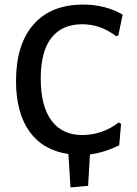

<svg xmlns="http://www.w3.org/2000/svg" viewBox="-20 -669 598 839"><path d="M339 -79Q427 -79 499 -134L509 -128L501 -34Q438 -3 373 6L365 143L288 150L279 4Q168 -12 109 -94Q50 -176 50 -315Q50 -475 126.5 -562Q203 -649 343 -649Q441 -649 516 -605L497 -514L487 -511Q420 -563 339 -563Q251 -563 204.5 -503.5Q158 -444 158 -326Q158 -205 205 -142Q252 -79 339 -79Z"/></svg>

Font: Alegreya Sans SC Medium
Style: Regular
Weight: 500
Designer: Juan Pablo del Peral
Foundry: Huerta Tipografica
Version: Version 2.001;PS 002.001;hotconv 1.0.88;makeotf.lib2.5.64775